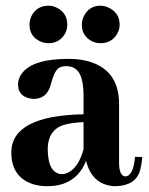

<svg xmlns="http://www.w3.org/2000/svg" viewBox="-20 -640 521 670"><path d="M378.9 9.8Q450.2 9.8 467.8 -42Q473.6 -61.5 476.6 -91.8L451.2 -92.8Q445.3 -25.4 417 -24.4Q395.5 -26.4 395.5 -73.2V-277.3Q395.5 -399.4 282.2 -427.7Q252.9 -434.6 218.8 -434.6Q85.9 -434.6 51.8 -377Q43 -362.3 43 -345.7Q43 -307.6 79.1 -297.9Q87.9 -294.9 97.7 -294.9Q139.6 -294.9 154.3 -335.9Q156.2 -341.8 160.2 -355.5Q170.9 -394.5 187.5 -404.3Q198.2 -409.2 211.9 -409.2Q257.8 -409.2 267.6 -353.5Q271.5 -333 271.5 -304.7V-241.2Q20.5 -236.3 19.5 -108.4Q19.5 -21.5 95.7 2.9Q118.2 9.8 145.5 9.8Q228.5 9.8 267.6 -52.7Q275.4 -65.4 280.3 -79.1Q300.8 4.9 378.9 9.8ZM196.3 -32.2Q147.5 -34.2 146.5 -119.1Q146.5 -183.6 199.2 -203.1Q227.5 -211.9 271.5 -213.9V-119.1Q252.9 -50.8 211.9 -35.2Q203.1 -32.2 196.3 -32.2ZM214.8 -553.7Q214.8 -593.8 179.7 -612.3Q165 -620.1 149.4 -620.1Q108.4 -620.1 89.8 -584Q83 -569.3 83 -553.7Q83 -513.7 119.1 -496.1Q133.8 -489.3 149.4 -489.3Q187.5 -489.3 207 -522.5Q214.8 -538.1 214.8 -553.7ZM397.5 -553.7Q397.5 -593.8 361.3 -612.3Q345.7 -620.1 330.1 -620.1Q292 -620.1 273.4 -585Q265.6 -570.3 265.6 -553.7Q265.6 -514.6 300.8 -496.1Q314.5 -489.3 330.1 -489.3Q371.1 -489.3 389.6 -523.4Q397.5 -538.1 397.5 -553.7Z"/></svg>

Font: Abhaya Libre ExtraBold
Style: Regular
Weight: 800
Designer: Pushpananda Ekanayake, Sol Matas, Pathum Egodawatta
Foundry: Mooniak
Version: Version 1.050 ; ttfautohint (v1.6)